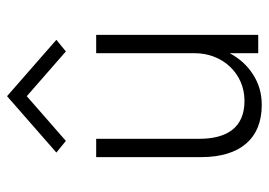

<svg xmlns="http://www.w3.org/2000/svg" viewBox="-129 -624 763 545"><g transform="rotate(-90 252.5 -351.5)"><path d="M252 -657 379 -546 412 -573 252 -713 92 -573 125 -546ZM374 0H426V-460H374V-180C374 -102 317 -39 239 -39C164 -39 131 -87 131 -168V-460H79V-162C79 -51 132 10 227 10C259 10 288 2 314 -15C339 -31 359 -53 374 -81Z"/></g></svg>

Font: Jost Light
Style: Regular
Weight: 300
Version: Version 3.710